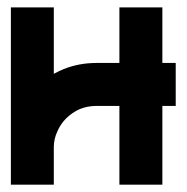

<svg xmlns="http://www.w3.org/2000/svg" viewBox="-20 -506 511 526"><path d="M461.4 -333.5V-215.8H424.8V0H307.1V-215.8H243.7Q219.7 -215.8 198.2 -207Q178.2 -198.2 161.1 -181.6Q145.5 -166 136.7 -145Q127.9 -126 127.4 -104V0H9.8V-485.8H127.4V-303.7Q139.6 -310.5 154.8 -316.9Q196.8 -333.5 243.7 -333.5H307.1V-485.8H424.8V-333.5Z"/></svg>

Font: Sangha Kali
Style: Regular
Weight: 400
Designer: Seslavinskaya Anna
Foundry: Popkern
Version: Version 2.000;PS 002.000;hotconv 1.0.88;makeotf.lib2.5.64775